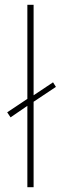

<svg xmlns="http://www.w3.org/2000/svg" viewBox="-20 -780 253 800"><path d="M94 0V-339L24 -291L10 -312L94 -368V-760H120V-383L201 -437L213 -418L120 -356V0Z"/></svg>

Font: Noto Sans Syriac Western Thin
Style: Regular
Weight: 100
Designer: Patrick Giasson and the Monotype Design Team
Foundry: Monotype Imaging Inc.
Version: Version 3.000; ttfautohint (v1.8.4.7-5d5b)